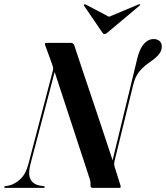

<svg xmlns="http://www.w3.org/2000/svg" viewBox="-60 -907 801 927"><path d="M86.5 -112.5 206.5 -569.5 201.5 -566.5Q220.5 -508.5 239.8 -450.2Q259 -392 277.5 -335.2Q296 -278.5 313.2 -226Q330.5 -173.5 345.8 -127Q361 -80.5 373.5 -42Q376 -34 376.8 -28.8Q377.5 -23.5 377 -14.5Q376.5 -7 378.8 -3.5Q381 0 387 0H516.5Q521.5 0 522.5 -2.8Q523.5 -5.5 522 -10.5L494.5 -98.5Q491 -109 491.2 -115Q491.5 -121 493 -130L583.5 -499Q589.5 -523.5 599.5 -541.8Q609.5 -560 625 -575.8Q640.5 -591.5 662 -606Q694 -628 707.5 -645Q721 -662 721 -682Q721.5 -698 711 -708.2Q700.5 -718.5 681 -718.5Q656.5 -718.5 636 -696.5Q615.5 -674.5 603.5 -627.5L478.5 -112L488 -119.5Q473 -165.5 459 -207.8Q445 -250 431.5 -290.8Q418 -331.5 403.8 -373.8Q389.5 -416 373.8 -463Q358 -510 339.8 -564Q321.5 -618 300.5 -682.5Q297 -694 292.5 -697Q288 -700 281.5 -700H163Q160 -700 158.5 -698.8Q157 -697.5 157 -695.5Q157 -693.5 157.5 -690.5L190.5 -600Q193.5 -592 195.8 -583.5Q198 -575 195 -565L77 -114.5Q64.5 -66.5 38 -42Q11.5 -17.5 -17.5 -11L-34 -8.5Q-40 -7 -40 -3.5Q-40 -1.5 -38 -0.8Q-36 0 -32 0H150Q153 0 154.5 -1Q156 -2 156 -4Q156 -6 154.5 -7Q153 -8 150 -8.5L129 -11.5Q98.5 -18.5 86.8 -42.5Q75 -66.5 86.5 -112.5ZM492 -812.5 354 -885Q349 -888 347 -886Q345.5 -885 345 -883.2Q344.5 -881.5 346 -879L433 -751.5Q436 -747 438.2 -744.8Q440.5 -742.5 444.5 -742.5Q449 -742.5 452.5 -744.8Q456 -747 461 -751.5L613 -879Q616 -881.5 616.5 -883.2Q617 -885 616 -886Q615 -887 612.8 -886.5Q610.5 -886 607.5 -885L434 -812.5Z"/></svg>

Font: Fraunces 120pt SemiBold
Style: Italic
Weight: 600
Italic angle: -16°
Version: Version 1.000;[b76b70a41]